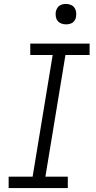

<svg xmlns="http://www.w3.org/2000/svg" viewBox="-20 -957 490 977"><path d="M24 0V-58H146L248 -677H134V-735H436V-677H313L211 -58H325V0ZM316 -833Q303 -833 291.5 -837.5Q280 -842 273 -851Q266 -860 264 -872.5Q262 -885 264 -898Q266 -906 270.5 -914.5Q275 -923 282.5 -928Q290 -933 298.5 -935Q307 -937 316 -937Q328 -937 339.5 -932.5Q351 -928 358 -919Q365 -910 367 -897.5Q369 -885 367 -872Q366 -864 361.5 -855.5Q357 -847 349.5 -842Q342 -837 333 -835Q324 -833 316 -833Z"/></svg>

Font: Iosevka Etoile Light Oblique
Style: Regular
Weight: 300
Italic angle: -9°
Designer: Belleve Invis
Foundry: Belleve Invis
Version: Version 15.5.2; ttfautohint (v1.8.4)